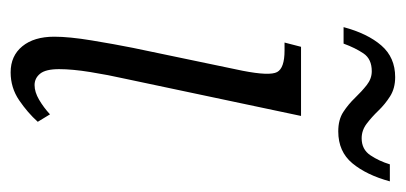

<svg xmlns="http://www.w3.org/2000/svg" viewBox="-221 -532 763 361"><g transform="rotate(90 160.5 -351.5)"><path d="M116 10Q85 10 67 -12Q49 -34 49 -72Q49 -100 56 -142.5Q63 -185 70 -220L113 -426Q123 -477 115.5 -491Q108 -505 75 -505H60L68 -536H198L128 -205Q121 -174 115.5 -140Q110 -106 110 -81Q110 -56 118.5 -45.5Q127 -35 140 -35Q153 -35 167.5 -43.5Q182 -52 195 -64L209 -41Q192 -22 168.5 -6Q145 10 116 10ZM227 -606Q205 -606 190.5 -615.5Q176 -625 164 -637.5Q152 -650 140 -659.5Q128 -669 114 -669Q91 -669 80.5 -653.5Q70 -638 62 -616H31Q43 -661 65.5 -687Q88 -713 125 -713Q146 -713 161 -703.5Q176 -694 188 -681.5Q200 -669 212.5 -659.5Q225 -650 240 -650Q261 -650 272 -666.5Q283 -683 289 -703H321Q309 -659 287 -632.5Q265 -606 227 -606Z"/></g></svg>

Font: Noto Serif ExtraCondensed Light
Style: Italic
Weight: 300
Width: 2
Italic angle: -12°
Designer: Monotype Design Team
Foundry: Monotype Imaging Inc.
Version: Version 2.014; ttfautohint (v1.8.4.7-5d5b)